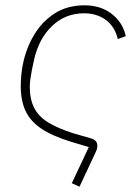

<svg xmlns="http://www.w3.org/2000/svg" viewBox="-20 -540 508 722"><path d="M250 149 314 13 250 -6Q178 -28 136.5 -55.5Q95 -83 76.5 -122Q58 -161 58 -216Q58 -236 60 -257Q62 -278 66 -298Q78 -358 108 -408.5Q138 -459 185.5 -489.5Q233 -520 298 -520Q359 -520 400.5 -487.5Q442 -455 453 -404L423 -393Q412 -440 378 -465Q344 -490 296 -490Q226 -490 176 -442.5Q126 -395 108 -315Q103 -293 99.5 -274.5Q96 -256 94 -241Q92 -226 92 -214Q92 -167 108.5 -134.5Q125 -102 160.5 -80Q196 -58 255 -39L321 -20Q335 -16 340.5 -9Q346 -2 346 8Q346 14 344.5 20Q343 26 338 36L279 162Z"/></svg>

Font: IBM Plex Sans ExtraLight
Style: Italic
Weight: 250
Italic angle: -11.31°
Designer: Mike Abbink, Paul van der Laan, Pieter van Rosmalen
Foundry: Bold Monday
Version: Version 3.201